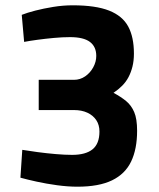

<svg xmlns="http://www.w3.org/2000/svg" viewBox="-20 -692 600 724"><path d="M272 12Q236 12 195.5 6.5Q155 1 118.5 -7Q82 -15 57 -22L64 -127Q88 -123 121.5 -118.5Q155 -114 190 -111Q225 -108 252 -108Q303 -108 329 -129Q355 -150 355 -196Q355 -221 343 -239Q331 -257 309.5 -267Q288 -277 259 -277H126V-391H259Q282 -391 301 -404Q320 -417 331.5 -438Q343 -459 343 -481Q343 -516 319 -534Q295 -552 244 -552Q216 -552 183.5 -549Q151 -546 121.5 -542Q92 -538 71 -534L62 -636Q82 -644 113 -652Q144 -660 181 -666Q218 -672 254 -672Q341 -672 391.5 -652Q442 -632 463.5 -592Q485 -552 485 -490Q485 -463 479.5 -441Q474 -419 464.5 -401Q455 -383 440.5 -368.5Q426 -354 408 -342Q436 -327 455.5 -311Q475 -295 486 -269.5Q497 -244 497 -199Q497 -130 474.5 -83Q452 -36 402.5 -12Q353 12 272 12Z"/></svg>

Font: Titillium Web
Style: Bold
Weight: 700
Designer: Mohamed Gaber, Accademia di Belle Arti di Urbino
Foundry: Kief Type Foundry, Accademia di Belle Arti di Urbino
Version: Version 3.000